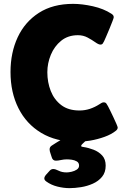

<svg xmlns="http://www.w3.org/2000/svg" viewBox="-20 -724 663 990"><path d="M515.1 -196.3Q523.9 -196.3 528.6 -189.9Q533.2 -183.6 536.6 -176.8Q539.6 -171.9 547.4 -155.5Q555.2 -139.2 564.5 -119.9Q573.7 -100.6 580.3 -85.2Q586.9 -69.8 586.9 -66.4Q586.9 -57.6 578.1 -50.3Q554.7 -31.2 518.8 -18.3Q482.9 -5.4 445.3 1Q407.7 7.3 377.4 7.3Q269.5 7.3 192.6 -38.8Q115.7 -85 75 -166.3Q34.2 -247.6 34.2 -352.5Q34.2 -452.6 71.3 -532Q108.4 -611.3 180.4 -657.7Q252.4 -704.1 356.9 -704.1Q403.3 -704.1 459 -691.7Q514.6 -679.2 554.2 -653.3Q559.6 -649.9 563 -645.8Q566.4 -641.6 566.4 -634.8Q566.4 -631.3 559.8 -614.3Q553.2 -597.2 544.2 -575.2Q535.2 -553.2 527.1 -534.9Q519 -516.6 516.6 -511.2Q513.7 -504.9 509.8 -499.5Q505.9 -494.1 497.6 -494.1Q488.3 -494.1 471.4 -506.1Q454.6 -518.1 431.9 -530.3Q409.2 -542.5 381.8 -542.5Q330.6 -542.5 295.4 -513.9Q260.3 -485.4 242.2 -441.7Q224.1 -397.9 224.1 -351.6Q224.1 -299.8 241.7 -254.9Q259.3 -210 295.9 -182.1Q332.5 -154.3 389.6 -154.3Q418 -154.3 443.6 -162.8Q469.2 -171.4 492.7 -186.5Q498 -189.9 503.4 -193.1Q508.8 -196.3 515.1 -196.3ZM208.5 195.8Q208.5 187 218.3 176Q228 165 233.9 158.7Q237.8 153.8 242.9 150.6Q248 147.5 254.4 147.5Q265.6 147.5 282.5 156.2Q299.3 165 323.7 165Q334 165 349.1 161.6Q364.3 158.2 376 150.4Q387.7 142.6 387.7 129.9Q387.7 115.2 376.2 108.4Q364.7 101.6 350.1 99.6Q335.4 97.7 324.7 97.7Q309.6 97.7 294.4 101.1Q279.3 104.5 268.1 104.5Q251.5 104.5 246.6 86.4Q244.1 77.1 240 66.2Q235.8 55.2 235.8 45.9Q235.8 33.2 248 25.9Q254.4 22 269 12.5Q283.7 2.9 298.3 -5.4Q313 -13.7 319.3 -13.7L413.6 -14.2Q416 -14.2 421.6 -13.4Q427.2 -12.7 427.2 -8.3Q427.2 -3.4 420.2 3.7Q413.1 10.7 405.8 17.3Q398.4 23.9 398.4 28.3Q398.4 31.7 402.6 32.5Q406.7 33.2 408.7 33.7Q435.5 37.6 462.2 47.9Q488.8 58.1 506.8 77.6Q524.9 97.2 524.9 129.9Q524.9 165 506.3 187.5Q487.8 210 459 222.9Q430.2 235.8 397.9 241Q365.7 246.1 338.4 246.1Q308.1 246.1 275.9 238Q243.7 230 218.8 211.9Q208.5 204.6 208.5 195.8Z"/></svg>

Font: Belanosima SemiBold
Style: Regular
Weight: 600
Designer: The DocRepair Project, Santiago Orozco
Foundry: Google
Version: Version 2.000